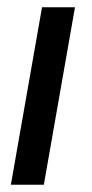

<svg xmlns="http://www.w3.org/2000/svg" viewBox="-20 -510 254 530"><path d="M96 -490H187L101 0H10Z"/></svg>

Font: Cabin
Style: Italic
Weight: 400
Italic angle: -7°
Designer: Pablo Impallari
Foundry: Pablo Impallari. http://www.impallari.com Igino Marini. http://www.ikern.com
Version: Version 2.200